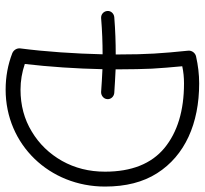

<svg xmlns="http://www.w3.org/2000/svg" viewBox="-43 -682 745 699"><g transform="rotate(90 329.5 -332.5)"><path d="M20 -350.1C21.5 -336.9 32.2 -327.6 45.4 -328.1C92.3 -332 136.7 -333.5 177.7 -333.5C175.3 -231.4 168 -124 156.2 -33.7C154.8 -22.5 161.1 -10.3 173.3 -4.9C214.8 11.2 259.3 19.5 306.2 19.5C507.3 19.5 659.2 -140.6 659.2 -342.3C659.2 -418 643.1 -481 610.8 -531.7C546.4 -633.3 429.7 -685.1 283.7 -685.1C251 -685.1 218.3 -681.2 185.5 -673.8C173.8 -671.4 162.6 -659.2 164.6 -644C174.3 -548.8 178.2 -494.1 178.2 -396V-381.3C135.7 -381.3 90.8 -379.9 42 -376C28.8 -374.5 18.6 -363.3 20 -350.1ZM221.2 -623.5C241.2 -627.9 262.2 -629.9 283.7 -629.9C382.8 -629.9 461.4 -606 519 -558.6C576.2 -511.2 605 -439 605 -342.3C605 -284.2 591.8 -232.4 565.9 -186C539.6 -139.6 503.9 -102.5 459 -75.7C414.1 -48.3 363.3 -34.7 306.2 -34.7C274.4 -34.7 243.2 -40 212.9 -50.3C223.1 -138.2 230 -237.3 231.9 -333C261.2 -331.5 289.6 -330.1 314.9 -328.1C328.1 -327.6 340.3 -337.9 340.8 -350.1C342.3 -363.3 332 -374.5 318.8 -376C292 -377.9 263.2 -379.4 232.4 -380.9V-396C232.4 -439.9 231.4 -479 230 -512.7C228 -546.4 225.1 -583 221.2 -623.5Z"/></g></svg>

Font: Mikhak Light
Style: Regular
Weight: 300
Designer: Amin Abedi
Version: Version 3.2